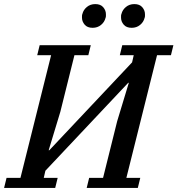

<svg xmlns="http://www.w3.org/2000/svg" viewBox="-46 -919 868 939"><path d="M-14 -49H54L204 -649H136L148 -698H398L386 -649H318L249 -372L192 -184H195L600 -614L608 -649H540L552 -698H802L790 -649H722L572 -49H640L628 0H378L390 -49H458L527 -326L584 -514H581L176 -84L168 -49H236L224 0H-26ZM407 -783Q381 -783 368 -798.5Q355 -814 355 -832Q355 -837 355 -841.5Q355 -846 357 -851Q362 -871 379 -885Q396 -899 420 -899Q446 -899 459 -883.5Q472 -868 472 -850Q472 -845 472 -840.5Q472 -836 470 -831Q465 -811 448 -797Q431 -783 407 -783ZM598 -783Q572 -783 559 -798.5Q546 -814 546 -832Q546 -837 546 -841.5Q546 -846 548 -851Q553 -871 570 -885Q587 -899 611 -899Q637 -899 650 -883.5Q663 -868 663 -850Q663 -845 663 -840.5Q663 -836 661 -831Q656 -811 639 -797Q622 -783 598 -783Z"/></svg>

Font: IBM Plex Serif Medium
Style: Italic
Weight: 500
Italic angle: -14°
Designer: Mike Abbink, Paul van der Laan, Pieter van Rosmalen
Foundry: Bold Monday
Version: Version 2.5